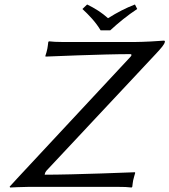

<svg xmlns="http://www.w3.org/2000/svg" viewBox="-20 -832 754 855"><path d="M179 -54C180 -59 180 -63 187 -72L673 -591C699 -619 712 -634 714 -645C715 -649 714 -651 709 -651C692 -649 613 -645 582 -645H258C236 -645 213 -646 198 -648L195 -645C193 -631 193 -626 191 -616C189 -606 185 -591 182 -583L183 -580C183 -580 438 -591 561 -591C566 -591 568 -586 561 -579L57 -38C49 -30 37 -15 23 -1L25 3C25 3 83 0 113 0H496C532 0 551 1 566 3L569 0C571 -14 571 -19 573 -29C575 -39 580 -54 582 -62L581 -65C581 -65 310 -54 179 -54ZM428 -697H471C508 -731 547 -763 591 -792L581 -812C539 -796 503 -777 461 -751C433 -776 403 -795 368 -812L347 -792C377 -764 406 -734 428 -697Z"/></svg>

Font: Libertinus Sans
Style: Italic
Weight: 400
Italic angle: -12°
Designer: Philipp H. Poll, Khaled Hosny
Foundry: Caleb Maclennan
Version: Version 7.050;RELEASE